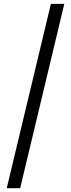

<svg xmlns="http://www.w3.org/2000/svg" viewBox="-20 -860 370 1000"><path d="M314.9 -839.8 85 120.1H15.1L245.1 -839.8Z"/></svg>

Font: Cooper Hewitt
Style: Book
Weight: 705
Designer: Village Type and Design LLC
Foundry: Cooper Hewitt Smithsonian Design Museum
Version: 1.000